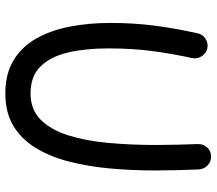

<svg xmlns="http://www.w3.org/2000/svg" viewBox="-65 -686 789 699"><g transform="rotate(90 329.5 -336.5)"><path d="M155.8 -696.8Q174.3 -692.4 184.8 -676.3Q195.3 -660.2 191.4 -641.6Q174.3 -563.5 165.3 -491.9Q156.2 -420.4 156.2 -335.9Q156.2 -253.9 171.1 -189.9Q186 -126 221.7 -89.6Q257.3 -53.2 320.3 -53.2Q378.9 -53.2 415.8 -90.1Q452.6 -127 472.7 -190.4Q492.7 -253.9 500.2 -335.9Q507.8 -418 507.8 -507.8Q507.8 -543 506.8 -587.9Q505.9 -632.8 504.4 -662.6Q503.9 -681.6 516.6 -695.8Q529.3 -710 548.3 -710.4Q566.9 -711.4 581.1 -698.7Q595.2 -686 596.7 -667Q598.1 -637.2 599.4 -590.8Q600.6 -544.4 600.6 -507.8Q600.6 -422.4 593.3 -342Q585.9 -261.7 568.1 -192.9Q550.3 -124 518.6 -72Q486.8 -20 438.2 9.3Q389.6 38.6 320.3 38.6Q249 38.6 200 9Q150.9 -20.5 120.8 -73Q90.8 -125.5 77.1 -195.1Q63.5 -264.6 63.5 -344.7Q63.5 -428.2 73.2 -503.4Q83 -578.6 101.1 -661.1Q105 -679.7 121.3 -690.2Q137.7 -700.7 155.8 -696.8Z"/></g></svg>

Font: Mikhak-DS1-FD Medium
Style: Regular
Weight: 500
Designer: Amin Abedi
Version: Version 3.2